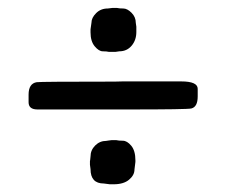

<svg xmlns="http://www.w3.org/2000/svg" viewBox="-20 -540 585 495"><path d="M330.1 -481 331.5 -471.2V-457.5Q331.5 -436.5 319.3 -422.1Q307.1 -407.7 287.6 -407.7L277.3 -406.2H261.2Q255.4 -407.7 245.1 -407.7Q234.9 -407.7 224.1 -420.7Q213.4 -433.6 213.4 -456.5V-464.4L215.8 -481.4Q215.8 -494.1 227.8 -506.1Q239.7 -518.1 257.8 -518.1L269.5 -519.5H281.7Q287.6 -518.1 297.9 -518.1Q308.1 -518.1 319.1 -507.1Q330.1 -496.1 330.1 -481ZM313.5 -257.8H76.7Q53.7 -257.8 53.7 -276.4V-295.9Q53.7 -324.7 74.7 -328.1Q84 -329.6 275.4 -329.6L295.4 -330.1H447.3Q489.7 -330.1 489.7 -311V-291.5Q489.7 -264.2 473.1 -260.3Q462.9 -257.8 313.5 -257.8ZM212.4 -127 213.4 -136.7Q213.4 -152.8 225.3 -164.8Q237.3 -176.8 253.9 -176.8Q257.8 -177.7 259.8 -177.7L267.6 -178.7H279.8Q285.6 -177.2 296.6 -177.2Q307.6 -177.2 318.4 -164.3Q329.1 -151.4 329.1 -126.5V-122.6L326.7 -103Q326.7 -88.4 312.7 -76.7Q298.8 -64.9 272.9 -64.9H263.2L247.6 -66.9Q213.4 -66.9 213.4 -104L211.9 -115.2V-125Z"/></svg>

Font: Averia Gruesa Libre
Style: Regular
Weight: 400
Italic angle: -1.70001°
Version: Version 1.002